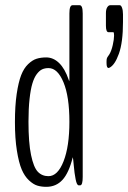

<svg xmlns="http://www.w3.org/2000/svg" viewBox="-20 -721 498 747"><path d="M263.2 -109.4Q248 -48.3 223.1 -21.2Q198.2 5.9 160.2 5.9Q141.1 5.9 125.5 1.2Q109.9 -3.4 92.8 -19.3Q75.7 -35.2 64.5 -61.5Q53.2 -87.9 45.7 -135Q38.1 -182.1 38.1 -246.1Q38.1 -309.1 44.9 -355.2Q51.8 -401.4 62.3 -428.5Q72.8 -455.6 89.4 -471.4Q106 -487.3 122.3 -492.4Q138.7 -497.6 159.7 -497.6Q187.5 -497.6 210 -475.8Q232.4 -454.1 247.1 -411.1Q247.1 -410.6 248 -408.4Q249 -406.2 249.5 -405.3Q250 -405.3 250 -411.6V-668.9Q250 -700.7 262.2 -700.7H290Q301.8 -700.7 301.8 -668.9V-32.7Q301.8 0 292 0H286.1Q278.8 0 274.2 -23.7Q269.5 -47.4 267.1 -76.4Q264.6 -105.5 263.2 -109.4ZM250 -247.1Q250 -345.2 227.1 -400.6Q204.1 -456.1 168.9 -456.1Q154.8 -456.1 144 -451.2Q133.3 -446.3 123 -432.6Q112.8 -418.9 106 -396.2Q99.1 -373.5 95 -335.9Q90.8 -298.3 90.8 -247.6Q90.8 -166 100.8 -117.9Q110.8 -69.8 127.2 -52.7Q143.6 -35.6 168.5 -35.6Q204.6 -35.6 227.3 -93.5Q250 -151.4 250 -247.1ZM405.8 -457.5Q403.8 -456.5 402.3 -456.5Q394.5 -456.5 394.5 -475.6V-481.4Q394.5 -485.8 394.8 -488.8Q395 -491.7 396 -494.4Q397 -497.1 397.9 -498.5Q398.9 -500 401.1 -503.2Q403.3 -506.3 405.3 -509.3Q413.6 -522.9 418.7 -545.7Q423.8 -568.4 423.8 -582.5Q423.8 -595.7 420.9 -595.7H402.3Q392.1 -595.7 392.1 -621.1V-669.9Q392.1 -684.6 397.2 -692.6Q402.3 -700.7 408.7 -700.7H445.8Q451.2 -700.7 454.8 -690.7Q458.5 -680.7 458.5 -665V-635.3Q458.5 -556.2 442.6 -512Q426.8 -467.8 405.8 -457.5Z"/></svg>

Font: BenchNine Light
Style: Regular
Weight: 300
Version: Version 1 ; ttfautohint (v0.92.18-e454-dirty) -l 8 -r 50 -G 